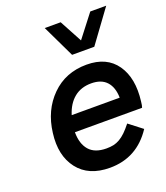

<svg xmlns="http://www.w3.org/2000/svg" viewBox="-139 -846 820 951"><g transform="rotate(-20 270.5 -370.5)"><path d="M408 -580H291L209 -751H293L357 -632L449 -751H533ZM533 -246Q531 -225 527 -215H173Q173 -154 202.5 -120Q232 -86 293 -86Q314 -86 330.5 -89.5Q347 -93 363.5 -102.5Q380 -112 396 -127.5Q412 -143 431 -167L501 -113Q420 10 277 10Q165 10 109.5 -62Q54 -134 69 -249Q83 -364 156.5 -437Q230 -510 341 -510Q447 -510 497.5 -437.5Q548 -365 533 -246ZM331 -415Q277 -415 240.5 -385Q204 -355 187 -300H440Q439 -355 411.5 -385Q384 -415 331 -415Z"/></g></svg>

Font: Orkney Medium
Style: MediumItalic
Weight: 500
Designer: Samuel Oakes and Alfredo Marco Pradil
Foundry: Alfredo Marco Pradil
Version: 1.0; ttfautohint (v1.5)